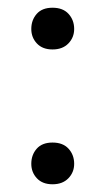

<svg xmlns="http://www.w3.org/2000/svg" viewBox="-20 -467 273 497"><path d="M116 10Q90 10 75.5 -5.5Q61 -21 61 -43Q61 -66 75 -82Q89 -98 116 -98Q143 -98 157.5 -82Q172 -66 172 -43Q172 -21 157 -5.5Q142 10 116 10ZM116 -339Q90 -339 75.5 -354.5Q61 -370 61 -392Q61 -415 75 -431Q89 -447 116 -447Q143 -447 157.5 -431Q172 -415 172 -392Q172 -370 157 -354.5Q142 -339 116 -339Z"/></svg>

Font: Tilda Sans
Style: Regular
Weight: 400
Designer: ParaType Ltd
Foundry: ParaType Ltd
Version: Version 1.009